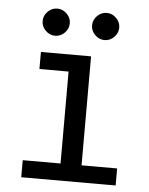

<svg xmlns="http://www.w3.org/2000/svg" viewBox="-51 -748 602 774"><g transform="rotate(5 250.0 -361.0)"><path d="M302 -526V-85H446V-16H64V-85H217V-457H99V-526ZM150 -706Q172 -706 188.5 -689.5Q205 -673 205 -651Q205 -629 188.5 -612.5Q172 -596 150 -596Q128 -596 111.5 -612.5Q95 -629 95 -651Q95 -673 111.5 -689.5Q128 -706 150 -706ZM350 -706Q372 -706 388.5 -689.5Q405 -673 405 -651Q405 -629 388.5 -612.5Q372 -596 350 -596Q328 -596 311.5 -612.5Q295 -629 295 -651Q295 -673 311.5 -689.5Q328 -706 350 -706Z"/></g></svg>

Font: D2Coding
Style: Regular
Weight: 400
Monospace: yes
Designer: Yong-Rak Park; Jeong-Hwan Yoon; Sang-Min Lee;
Foundry: NHN Corporation
Version: Version 1.3.2; Build 20180524